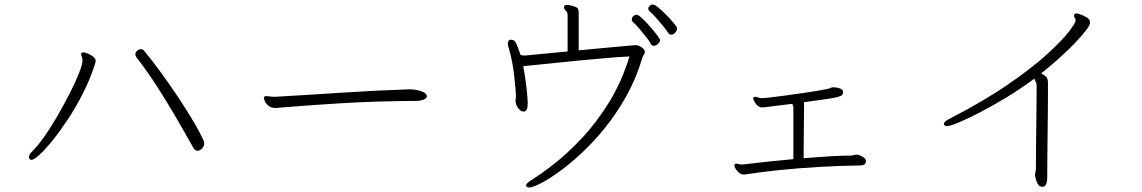

<svg xmlns="http://www.w3.org/2000/svg" viewBox="-20 -773 5040 847"><path d="M851 -108Q841 -108 834 -119Q791 -196 752 -262.5Q713 -329 672.5 -392Q632 -455 582 -520Q577 -527 577 -533Q577 -542 585 -549Q593 -556 601 -556Q610 -556 615 -550Q653 -504 691.5 -451Q730 -398 766 -344Q802 -290 831.5 -240.5Q861 -191 879 -151Q881 -145 881 -141Q881 -129 871.5 -118.5Q862 -108 851 -108ZM119 -68Q108 -68 108 -80Q108 -91 119 -102Q144 -126 174.5 -169Q205 -212 234.5 -263.5Q264 -315 289 -364Q314 -413 329 -451.5Q344 -490 344 -506Q344 -516 341 -522Q338 -528 338 -533Q338 -540 342 -541Q346 -542 347 -542Q355 -542 368 -536.5Q381 -531 391.5 -522.5Q402 -514 402 -506Q402 -498 396 -481Q375 -418 344 -357.5Q313 -297 278.5 -245Q244 -193 211.5 -153Q179 -113 154.5 -90.5Q130 -68 119 -68Z M1790 -379Q1802 -379 1818 -376Q1834 -373 1846.5 -367Q1859 -361 1862 -353Q1862 -352 1862.5 -351.5Q1863 -351 1863 -349Q1863 -339 1848.5 -333.5Q1834 -328 1821 -328Q1641 -327 1485 -317.5Q1329 -308 1213 -298Q1207 -297 1202.5 -297Q1198 -297 1193 -297Q1176 -297 1165 -306Q1154 -315 1149 -325.5Q1144 -336 1144 -340Q1144 -346 1149 -348Q1151 -349 1155 -349Q1162 -349 1171 -347.5Q1180 -346 1190 -346H1194Q1334 -354 1484.5 -364Q1635 -374 1787 -379Z M2941 -620Q2932 -620 2927 -629Q2921 -639 2905.5 -658Q2890 -677 2873.5 -695.5Q2857 -714 2846 -723Q2840 -728 2840 -734Q2840 -742 2846 -747.5Q2852 -753 2860 -753Q2868 -753 2885 -739Q2902 -725 2921 -705.5Q2940 -686 2953.5 -669.5Q2967 -653 2967 -648Q2967 -639 2959 -629.5Q2951 -620 2941 -620ZM2289 -281Q2278 -281 2267.5 -294Q2257 -307 2255 -320Q2255 -322 2254.5 -323.5Q2254 -325 2254 -327Q2254 -332 2255 -337.5Q2256 -343 2256 -348V-351Q2256 -359 2254 -383Q2252 -407 2248.5 -437.5Q2245 -468 2239.5 -497.5Q2234 -527 2228 -548Q2227 -553 2223.5 -563.5Q2220 -574 2220 -583Q2220 -583 2222.5 -590.5Q2225 -598 2236 -598Q2239 -598 2245 -596Q2249 -594 2252 -590Q2255 -586 2257 -582Q2262 -571 2267 -558Q2272 -545 2276 -531Q2284 -528 2292 -528H2296L2484 -546V-705Q2484 -719 2476 -726Q2468 -733 2468 -742V-744Q2469 -751 2482 -751Q2491 -751 2501 -748.5Q2511 -746 2517 -743Q2529 -739 2531 -731.5Q2533 -724 2533 -714V-551Q2594 -557 2650.5 -562Q2707 -567 2744 -570.5Q2781 -574 2783 -574Q2797 -574 2811 -564Q2825 -554 2825 -543Q2825 -540 2822 -535Q2820 -531 2818 -527.5Q2816 -524 2814 -519Q2787 -428 2743.5 -350Q2700 -272 2648.5 -208.5Q2597 -145 2544 -96Q2491 -47 2444 -13.5Q2397 20 2363 37Q2329 54 2316 54Q2309 54 2304 51Q2301 48 2301 45Q2301 36 2323 22Q2364 -3 2422.5 -48.5Q2481 -94 2545 -161.5Q2609 -229 2665.5 -319.5Q2722 -410 2757 -524Q2716 -522 2662 -517.5Q2608 -513 2550.5 -507.5Q2493 -502 2440 -496.5Q2387 -491 2347 -487Q2307 -483 2288 -481Q2295 -446 2299.5 -411.5Q2304 -377 2306 -352.5Q2308 -328 2308 -320Q2308 -301 2304.5 -292Q2301 -283 2293 -281ZM2892 -597Q2892 -588 2883 -579.5Q2874 -571 2865 -571Q2855 -571 2851 -580Q2846 -590 2831 -609Q2816 -628 2799.5 -647.5Q2783 -667 2772 -676Q2767 -680 2767 -687Q2767 -695 2773.5 -701.5Q2780 -708 2789 -708Q2796 -708 2812.5 -692.5Q2829 -677 2847.5 -656Q2866 -635 2879 -617.5Q2892 -600 2892 -597Z M3800 -62Q3800 -52 3792.5 -47.5Q3785 -43 3774 -43Q3684 -42 3591 -36.5Q3498 -31 3416.5 -22.5Q3335 -14 3279 -5Q3273 -4 3268 -3.5Q3263 -3 3259 -3Q3246 -3 3233 -18Q3220 -33 3220 -43Q3220 -51 3229 -51Q3233 -51 3236 -50Q3247 -47 3253 -47Q3255 -47 3257.5 -47.5Q3260 -48 3262 -48Q3312 -54 3367 -60Q3422 -66 3480 -71V-299Q3480 -303 3478.5 -307Q3477 -311 3475 -315Q3441 -311 3410.5 -307Q3380 -303 3363 -301Q3358 -301 3353 -300Q3348 -299 3343 -299Q3326 -299 3314.5 -315Q3303 -331 3303 -339Q3303 -342 3305 -344Q3311 -346 3312 -346Q3317 -346 3324 -343Q3331 -340 3344 -340Q3351 -340 3381.5 -343.5Q3412 -347 3454.5 -353Q3497 -359 3538.5 -365Q3580 -371 3609 -376.5Q3638 -382 3642 -384Q3646 -386 3649 -387Q3652 -388 3656 -388H3659Q3670 -388 3684.5 -383Q3699 -378 3699 -367V-366Q3699 -359 3695.5 -354.5Q3692 -350 3676.5 -345.5Q3661 -341 3625.5 -336Q3590 -331 3526 -322Q3527 -319 3527 -312V-299L3525 -75Q3564 -78 3591.5 -80Q3619 -82 3651.5 -84Q3684 -86 3736 -87Q3741 -87 3747 -89Q3753 -91 3760 -91H3762Q3770 -90 3784.5 -82Q3799 -74 3800 -64Z M4546 0Q4546 -8 4548 -15.5Q4550 -23 4550 -27Q4550 -32 4550 -59.5Q4550 -87 4550.5 -128Q4551 -169 4551.5 -214Q4552 -259 4552.5 -299.5Q4553 -340 4553 -367Q4553 -394 4553 -398Q4553 -404 4549.5 -411.5Q4546 -419 4543 -426Q4482 -381 4419.5 -343Q4357 -305 4302.5 -277Q4248 -249 4210 -233Q4172 -217 4159 -217Q4148 -217 4145 -222Q4145 -223 4144.5 -223.5Q4144 -224 4144 -225Q4144 -237 4167 -248Q4322 -328 4428.5 -401.5Q4535 -475 4600.5 -535Q4666 -595 4695.5 -633.5Q4725 -672 4725 -682Q4725 -689 4721.5 -693.5Q4718 -698 4718 -703Q4718 -714 4730 -714Q4731 -714 4745.5 -709.5Q4760 -705 4774.5 -696Q4789 -687 4789 -673Q4789 -663 4770.5 -638.5Q4752 -614 4720.5 -581.5Q4689 -549 4650.5 -514.5Q4612 -480 4573 -449Q4593 -439 4598 -430.5Q4603 -422 4603 -408V-391Q4603 -384 4603 -353.5Q4603 -323 4602.5 -279.5Q4602 -236 4601.5 -188.5Q4601 -141 4600.5 -98Q4600 -55 4600 -26Q4600 3 4600 9Q4600 23 4596.5 35.5Q4593 48 4584 50Q4583 50 4581.5 50.5Q4580 51 4578 51Q4566 51 4559 40Q4552 29 4549.5 17Q4547 5 4546 3Z"/></svg>

Font: Moon Stars Kai HW Light
Style: Regular
Weight: 300
Designer: GuiWonder
Version: Version 1.101